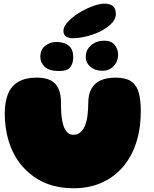

<svg xmlns="http://www.w3.org/2000/svg" viewBox="-20 -1008 840 1050"><path d="M382 21.5Q254 21.5 164.8 -42Q75.5 -105.5 36 -211.5Q30 -227.5 25.2 -244Q20.5 -260.5 17 -277.5Q13.5 -294.5 11 -312.5Q8.5 -330.5 7.2 -349Q6 -367.5 6 -386.5Q6 -449 23.2 -493Q40.5 -537 79.5 -560.2Q118.5 -583.5 183.5 -583.5Q227 -583.5 255.8 -569.2Q284.5 -555 299 -525Q313.5 -495 313.5 -447Q313.5 -433 313.8 -418.8Q314 -404.5 315 -391Q316 -377.5 317.5 -364.8Q319 -352 321.5 -340.5Q324 -329 327.5 -319Q335 -297.5 348 -284.2Q361 -271 381.5 -271Q396.5 -271 408.2 -277Q420 -283 428.8 -293.5Q437.5 -304 443.5 -318Q449 -331 452.8 -345.8Q456.5 -360.5 458.5 -376.5Q460.5 -392.5 461.5 -409.2Q462.5 -426 462.5 -442Q462.5 -491 479.8 -522.2Q497 -553.5 530.5 -568.5Q564 -583.5 611.5 -583.5Q667.5 -583.5 697.5 -562.8Q727.5 -542 738.8 -501Q750 -460 750 -399Q750 -378 748.8 -358Q747.5 -338 745 -318.5Q742.5 -299 738.8 -280.5Q735 -262 730 -244.2Q725 -226.5 718.5 -209.5Q692 -138 644.2 -86.2Q596.5 -34.5 530.5 -6.5Q464.5 21.5 382 21.5ZM302 -619.5Q249.5 -619.5 225 -642.5Q200.5 -665.5 200.5 -695.5Q200.5 -738.5 228.5 -758.5Q256.5 -778.5 286 -778.5Q310 -778.5 331.8 -771.5Q353.5 -764.5 367 -746.2Q380.5 -728 380.5 -694Q380.5 -662.5 364.8 -641Q349 -619.5 302 -619.5ZM539 -621Q499.5 -621 474.2 -642.8Q449 -664.5 449 -697Q449 -735.5 478.2 -760.5Q507.5 -785.5 550 -785.5Q588.5 -785.5 607.2 -762.2Q626 -739 626 -709.5Q626 -673 602.2 -647Q578.5 -621 539 -621ZM377 -799Q356 -799 341.5 -808.2Q327 -817.5 327 -839Q327 -865.5 357.5 -895.2Q388 -925 429.5 -948Q461 -965.5 493.8 -976.8Q526.5 -988 552 -988Q581.5 -988 597.5 -974.8Q613.5 -961.5 613.5 -931.5Q613.5 -901.5 586.2 -876Q559 -850.5 519.5 -832Q485.5 -816.5 447.5 -807.8Q409.5 -799 377 -799Z"/></svg>

Font: Gluten Black
Style: Regular
Weight: 900
Designer: Tyler Finck
Foundry: Etcetera Type Company
Version: Version 1.300